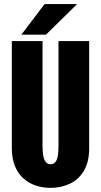

<svg xmlns="http://www.w3.org/2000/svg" viewBox="-20 -899 490 930"><path d="M225.1 11Q187.8 11 153.8 -0.1Q119.9 -11.3 93.7 -34.5Q67.5 -57.7 52.4 -94.3Q37.3 -130.9 37.3 -182.3V-700H186V-192.9Q186 -143.1 196 -123.2Q206 -103.4 225.1 -103.4Q244.9 -103.4 254.1 -123.2Q263.3 -143 263.3 -192.6V-700H412V-182.3Q412 -113.9 386.1 -71.3Q360.3 -28.6 317.7 -8.8Q275.1 11 225.1 11ZM83.4 -731.1 196 -879.2H353.4L202.7 -731.1Z"/></svg>

Font: League Mono Thin Condensed
Style: Regular
Weight: 100
Width: 1
Designer: Tyler Finck
Foundry: The League of Moveable Type / Tyler Finck
Version: Version 2.300;RELEASE